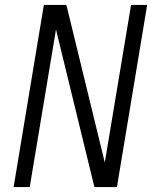

<svg xmlns="http://www.w3.org/2000/svg" viewBox="-20 -755 640 775"><path d="M35 0 157 -735H248L403 -99L509 -735H574L452 0H361L206 -636L100 0Z"/></svg>

Font: Iosevka Curly LtExObl
Style: Regular
Weight: 300
Width: 7
Italic angle: -9°
Monospace: yes
Designer: Belleve Invis
Foundry: Belleve Invis
Version: Version 11.1.0; ttfautohint (v1.8.3)